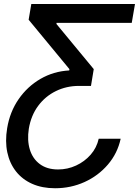

<svg xmlns="http://www.w3.org/2000/svg" viewBox="-20 -748 713 982"><path d="M597.2 -38.6Q581.1 36.1 532 93.5Q482.9 150.9 412.6 182.9Q342.3 214.8 261.7 214.8Q195.8 214.8 145 192.4Q94.2 169.9 61.8 128.7Q29.3 87.4 17.3 31Q5.4 -25.4 16.6 -92.3Q30.3 -175.8 75.2 -240.7Q120.1 -305.7 187 -344.5Q253.9 -383.3 334 -387.7L335 -394.5L126.5 -647L140.1 -727.5H670.4L653.8 -630.9H269V-625L459.5 -394.5L445.3 -308.6H383.8Q319.8 -308.6 265.6 -282Q211.4 -255.4 175 -206.3Q138.7 -157.2 127.4 -89.8Q118.2 -30.3 132.6 16.8Q147 64 183.8 91.3Q220.7 118.7 276.9 118.7Q325.7 118.7 369.1 98.6Q412.6 78.6 443.6 43.2Q474.6 7.8 484.9 -38.6Z"/></svg>

Font: Inter 20pt Medium
Style: Italic
Weight: 500
Italic angle: -9.3988°
Version: Version 4.001;git-66647c0bb